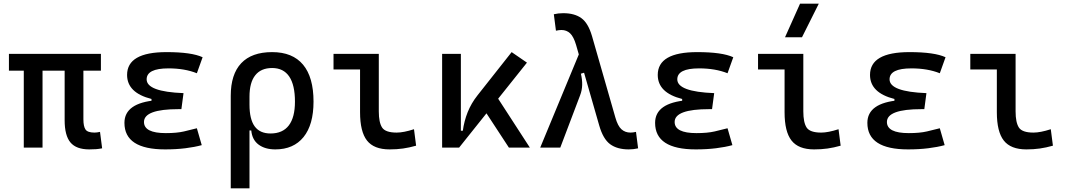

<svg xmlns="http://www.w3.org/2000/svg" viewBox="-20 -815 5899 1060"><path d="M472.7 9.8Q400.9 9.8 368.9 -28.6Q336.9 -66.9 336.9 -151.4V-517.6H440.4V-156.2Q440.4 -117.7 451.9 -100.3Q463.4 -83 502 -83Q508.8 -83 515.9 -84Q522.9 -85 532.2 -86.9L543.9 3.9Q525.9 7.3 510.7 8.5Q495.6 9.8 472.7 9.8ZM111.3 0V-517.6H214.8V0ZM29.3 -424.8V-517.6H537.1V-424.8Z M891.6 9.8Q667 9.8 667 -136.7Q667 -247.1 843.8 -261.7L993.2 -300.8L981.4 -212.4H965.8Q774.9 -212.4 774.9 -141.6Q774.9 -80.1 895.5 -80.1Q956.1 -80.1 995.8 -89.4Q1035.6 -98.6 1066.9 -106.9L1093.8 -13.7Q1054.7 -2.9 1003.7 3.4Q952.6 9.8 891.6 9.8ZM816.4 -212.4V-268.6Q681.6 -302.7 681.6 -401.4Q681.6 -527.3 899.4 -527.3Q1037.6 -527.3 1098.6 -499L1066.9 -410.6Q999.5 -437.5 910.2 -437.5Q789.6 -437.5 789.6 -377Q789.6 -308.6 993.2 -300.8L981.4 -212.4Z M1500 9.8Q1443.4 9.8 1407.7 -16.6Q1372.1 -43 1367.2 -94.7H1322.3L1357.4 -237.3Q1357.4 -156.7 1386 -117.4Q1414.6 -78.1 1473.6 -78.1Q1540.5 -78.1 1574.5 -122.6Q1608.4 -167 1608.4 -253.9Q1608.4 -345.7 1576.7 -392.6Q1544.9 -439.5 1482.4 -439.5Q1420.9 -439.5 1389.2 -399.4Q1357.4 -359.4 1357.4 -281.2L1253.9 -285.6Q1253.9 -404.8 1311.8 -466.1Q1369.6 -527.3 1482.4 -527.3Q1595.2 -527.3 1653.1 -458Q1710.9 -388.7 1710.9 -253.9Q1710.9 -126.5 1655.8 -58.3Q1600.6 9.8 1500 9.8ZM1253.9 224.6V-285.6H1357.4V224.6Z M2130.9 9.8Q2044.4 9.8 2006.1 -39.1Q1967.8 -87.9 1967.8 -195.3V-517.6H2071.3V-200.2Q2071.3 -138.7 2089.6 -110.8Q2107.9 -83 2169.9 -83Q2208 -83 2265.6 -101.6L2277.3 -10.7Q2239.7 0 2205.1 4.9Q2170.4 9.8 2130.9 9.8ZM1821.3 -431.6V-517.6H1976.6V-431.6Z M2514.6 0 2496.1 -93.3H2535.2Q2542.5 -147 2562 -195.8Q2581.5 -244.6 2616.2 -288.6L2804.7 -527.3L2889.2 -469.2ZM2420.9 0V-517.6H2524.4V-52.2L2514.6 0ZM2789.6 0 2640.1 -228.5 2712.9 -296.9 2905.3 0Z M3451.2 9.8Q3387.7 9.8 3348.6 -18.8Q3309.6 -47.4 3288.1 -122.6L3160.6 -566.4Q3147 -612.8 3127.4 -631.1Q3107.9 -649.4 3079.6 -649.4Q3066.4 -649.4 3049.3 -645.5L3037.6 -736.3Q3062.5 -742.2 3089.4 -742.2Q3151.9 -742.2 3189.7 -714.8Q3227.5 -687.5 3248.5 -615.2L3377.4 -166Q3390.6 -119.6 3410.9 -101.3Q3431.2 -83 3460.9 -83Q3474.1 -83 3491.2 -86.9L3502.9 3.9Q3478 9.8 3451.2 9.8ZM2962.4 0 3186.5 -541 3252.9 -428.2 3187 -408.2Q3194.8 -376 3194.1 -346.2Q3193.4 -316.4 3182.6 -288.6L3073.2 0Z M3821.3 9.8Q3596.7 9.8 3596.7 -136.7Q3596.7 -247.1 3773.4 -261.7L3922.9 -300.8L3911.1 -212.4H3895.5Q3704.6 -212.4 3704.6 -141.6Q3704.6 -80.1 3825.2 -80.1Q3885.7 -80.1 3925.5 -89.4Q3965.3 -98.6 3996.6 -106.9L4023.4 -13.7Q3984.4 -2.9 3933.3 3.4Q3882.3 9.8 3821.3 9.8ZM3746.1 -212.4V-268.6Q3611.3 -302.7 3611.3 -401.4Q3611.3 -527.3 3829.1 -527.3Q3967.3 -527.3 4028.3 -499L3996.6 -410.6Q3929.2 -437.5 3839.8 -437.5Q3719.2 -437.5 3719.2 -377Q3719.2 -308.6 3922.9 -300.8L3911.1 -212.4Z M4474.6 9.8Q4388.2 9.8 4349.9 -39.1Q4311.5 -87.9 4311.5 -195.3V-517.6H4415V-200.2Q4415 -138.7 4433.3 -110.8Q4451.7 -83 4513.7 -83Q4551.8 -83 4609.4 -101.6L4621.1 -10.7Q4583.5 0 4548.8 4.9Q4514.2 9.8 4474.6 9.8ZM4165 -431.6V-517.6H4320.3V-431.6ZM4314 -609.4 4397 -794.9H4500.5L4407.7 -609.4Z M4993.2 9.8Q4768.6 9.8 4768.6 -136.7Q4768.6 -247.1 4945.3 -261.7L5094.7 -300.8L5083 -212.4H5067.4Q4876.5 -212.4 4876.5 -141.6Q4876.5 -80.1 4997.1 -80.1Q5057.6 -80.1 5097.4 -89.4Q5137.2 -98.6 5168.5 -106.9L5195.3 -13.7Q5156.2 -2.9 5105.2 3.4Q5054.2 9.8 4993.2 9.8ZM4918 -212.4V-268.6Q4783.2 -302.7 4783.2 -401.4Q4783.2 -527.3 5001 -527.3Q5139.2 -527.3 5200.2 -499L5168.5 -410.6Q5101.1 -437.5 5011.7 -437.5Q4891.1 -437.5 4891.1 -377Q4891.1 -308.6 5094.7 -300.8L5083 -212.4Z M5646.5 9.8Q5560.1 9.8 5521.7 -39.1Q5483.4 -87.9 5483.4 -195.3V-517.6H5586.9V-200.2Q5586.9 -138.7 5605.2 -110.8Q5623.5 -83 5685.5 -83Q5723.6 -83 5781.2 -101.6L5793 -10.7Q5755.4 0 5720.7 4.9Q5686 9.8 5646.5 9.8ZM5336.9 -431.6V-517.6H5492.2V-431.6Z"/></svg>

Font: Cascadia Code
Style: Regular
Weight: 400
Designer: Aaron Bell
Foundry: Saja Typeworks
Version: Version 2404.023